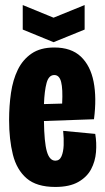

<svg xmlns="http://www.w3.org/2000/svg" viewBox="-20 -728 416 760"><path d="M199 12Q125 12 85.5 -22Q46 -56 31 -116Q16 -176 16 -253Q16 -309 23.5 -360.5Q31 -412 50.5 -452Q70 -492 105 -516Q140 -540 195 -540Q262 -540 300 -504Q338 -468 350.5 -404.5Q363 -341 352 -256L154 -249Q155 -165 165.5 -128.5Q176 -92 199 -92Q216 -92 223.5 -109.5Q231 -127 232 -153.5Q233 -180 230 -210L357 -198Q363 -163 360 -126Q357 -89 340.5 -58Q324 -27 289.5 -7.5Q255 12 199 12ZM195 -431Q173 -431 164.5 -400Q156 -369 154 -316L226 -318Q229 -376 222 -403.5Q215 -431 195 -431ZM70 -708 192 -658 315 -708V-611L192 -561L70 -611Z"/></svg>

Font: Bricolage Grotesque 48pt Condensed Bricolage Grotesque 48pt Condensed Regular
Style: Bold
Weight: 700
Width: 3
Designer: Mathieu Triay
Foundry: Atelier Triay
Version: Version 1.000; ttfautohint (v1.8.4.7-5d5b);gftools[0.9.32]